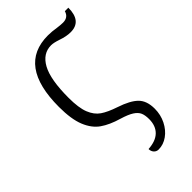

<svg xmlns="http://www.w3.org/2000/svg" viewBox="-238 -630 897 897"><g transform="rotate(-45 211.0 -181.5)"><path d="M209 167Q259 164 284.5 139Q310 114 310 70Q310 44 303 28Q296 12 276 -1Q256 -14 216 -26Q161 -42 126 -66.5Q91 -91 71.5 -139Q52 -187 52 -268Q52 -541 252 -541Q278 -541 308 -536Q316 -535 325.5 -534Q335 -533 344 -533Q379 -533 388 -565H411Q411 -476 338 -476Q310 -476 276 -488Q246 -498 230 -498Q175 -498 144.5 -442.5Q114 -387 114 -266Q114 -200 128.5 -163.5Q143 -127 170 -108.5Q197 -90 245 -74Q308 -53 335.5 -25.5Q363 2 363 54Q363 94 346 128Q329 162 301 182Q273 202 241 202Q227 202 218 192Q209 182 209 167Z"/></g></svg>

Font: Noto Serif NarrowLight
Style: Regular
Weight: 300
Width: 4
Designer: Monotype Design Team
Foundry: Monotype Imaging Inc.
Version: Version 1.001